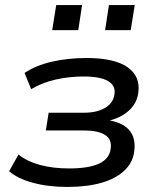

<svg xmlns="http://www.w3.org/2000/svg" viewBox="-20 -729 624 758"><path d="M246 9Q170 9 109.5 -7.5Q49 -24 16 -53L53 -119Q88 -91 139 -77.5Q190 -64 253 -64Q331 -64 372 -83.5Q413 -103 417 -143Q422 -179 394.5 -196.5Q367 -214 310 -214H161L172 -284H312Q363 -284 395.5 -303.5Q428 -323 432 -358Q437 -391 406.5 -409Q376 -427 310 -427Q253 -427 200 -415Q147 -403 103 -377L77 -441Q122 -471 185 -485.5Q248 -500 322 -500Q431 -500 483 -464Q535 -428 526 -363Q523 -336 507 -313Q491 -290 464 -274Q437 -258 402 -251L403 -255Q462 -247 489.5 -216Q517 -185 510 -132Q505 -88 471.5 -56Q438 -24 381 -7.5Q324 9 246 9ZM395 -610 410 -709H512L496 -610ZM186 -610 202 -709H304L289 -610Z"/></svg>

Font: Nunito Sans 10pt SemiExpanded Medium
Style: Italic
Weight: 500
Width: 6
Italic angle: -9°
Designer: Vernon Adams
Foundry: Vernon Adams
Version: Version 3.101;gftools[0.9.27]